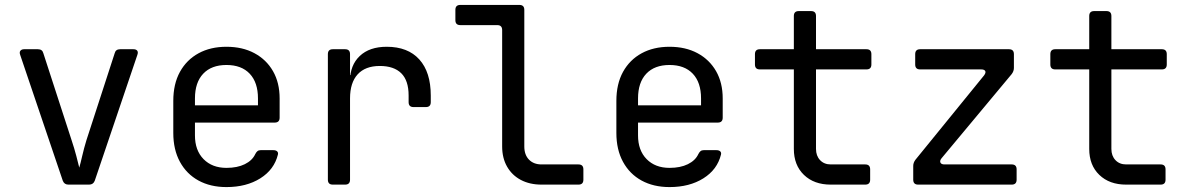

<svg xmlns="http://www.w3.org/2000/svg" viewBox="-20 -750 4840 780"><path d="M258 0Q241 0 235 -16L62 -527Q58 -538 63 -544Q68 -550 78 -550H134Q152 -550 156 -534L271 -180Q282 -147 290 -116.5Q298 -86 302 -69Q307 -86 314 -116.5Q321 -147 331 -180L446 -534Q450 -550 468 -550H522Q533 -550 537.5 -544Q542 -538 538 -527L365 -16Q359 0 342 0Z M900 10Q835 10 786.5 -16.5Q738 -43 711 -92.5Q684 -142 684 -210V-340Q684 -409 711 -458Q738 -507 786.5 -533.5Q835 -560 900 -560Q965 -560 1013.5 -534Q1062 -508 1089 -461Q1116 -414 1116 -350V-272Q1116 -252 1096 -252H772V-200Q772 -139 807 -103.5Q842 -68 900 -68Q944 -68 974.5 -83Q1005 -98 1017 -124Q1021 -132 1026 -136Q1031 -140 1039 -140H1090Q1101 -140 1106 -135Q1111 -130 1109 -122Q1094 -61 1037.5 -25.5Q981 10 900 10ZM1028 -313V-350Q1028 -415 994.5 -450.5Q961 -486 900 -486Q839 -486 805.5 -450.5Q772 -415 772 -350V-322H1035Z M1332 0Q1312 0 1312 -20V-530Q1312 -550 1332 -550H1382Q1402 -550 1402 -530V-445H1421L1402 -421Q1402 -485 1441.5 -522.5Q1481 -560 1551 -560Q1637 -560 1683.5 -508.5Q1730 -457 1730 -362V-335Q1730 -315 1710 -315H1660Q1640 -315 1640 -335V-362Q1640 -423 1610 -452.5Q1580 -482 1523 -482Q1464 -482 1433 -448Q1402 -414 1402 -350V-20Q1402 0 1382 0Z M2180 0Q2132 0 2096 -19Q2060 -38 2040 -73Q2020 -108 2020 -155V-628Q2020 -648 2000 -648H1850Q1830 -648 1830 -668V-710Q1830 -730 1850 -730H2090Q2110 -730 2110 -710V-155Q2110 -121 2129 -101.5Q2148 -82 2180 -82H2330Q2350 -82 2350 -62V-20Q2350 0 2330 0Z M2700 10Q2635 10 2586.5 -16.5Q2538 -43 2511 -92.5Q2484 -142 2484 -210V-340Q2484 -409 2511 -458Q2538 -507 2586.5 -533.5Q2635 -560 2700 -560Q2765 -560 2813.5 -534Q2862 -508 2889 -461Q2916 -414 2916 -350V-272Q2916 -252 2896 -252H2572V-200Q2572 -139 2607 -103.5Q2642 -68 2700 -68Q2744 -68 2774.5 -83Q2805 -98 2817 -124Q2821 -132 2826 -136Q2831 -140 2839 -140H2890Q2901 -140 2906 -135Q2911 -130 2909 -122Q2894 -61 2837.5 -25.5Q2781 10 2700 10ZM2828 -313V-350Q2828 -415 2794.5 -450.5Q2761 -486 2700 -486Q2639 -486 2605.5 -450.5Q2572 -415 2572 -350V-322H2835Z M3355 0Q3287 0 3246 -39.5Q3205 -79 3205 -145V-468H3067Q3047 -468 3047 -488V-530Q3047 -550 3067 -550H3205V-685Q3205 -705 3225 -705H3275Q3295 -705 3295 -685V-550H3500Q3520 -550 3520 -530V-488Q3520 -468 3500 -468H3295V-145Q3295 -117 3311.5 -99.5Q3328 -82 3355 -82H3495Q3515 -82 3515 -62V-20Q3515 0 3495 0Z M3710 0Q3690 0 3690 -20V-76Q3690 -89 3699 -101L3978 -444Q3986 -455 3982.5 -461.5Q3979 -468 3966 -468H3718Q3698 -468 3698 -488V-530Q3698 -550 3718 -550H4079Q4099 -550 4099 -530V-474Q4099 -461 4090 -449L3805 -107Q3797 -97 3800.5 -89.5Q3804 -82 3817 -82H4090Q4110 -82 4110 -62V-20Q4110 0 4090 0Z M4555 0Q4487 0 4446 -39.5Q4405 -79 4405 -145V-468H4267Q4247 -468 4247 -488V-530Q4247 -550 4267 -550H4405V-685Q4405 -705 4425 -705H4475Q4495 -705 4495 -685V-550H4700Q4720 -550 4720 -530V-488Q4720 -468 4700 -468H4495V-145Q4495 -117 4511.5 -99.5Q4528 -82 4555 -82H4695Q4715 -82 4715 -62V-20Q4715 0 4695 0Z"/></svg>

Font: Pitagon Sans Mono
Style: Regular
Weight: 400
Monospace: yes
Designer: Travis Tran
Foundry: Pitagon
Version: Version 1.001;gftools[0.9.26]